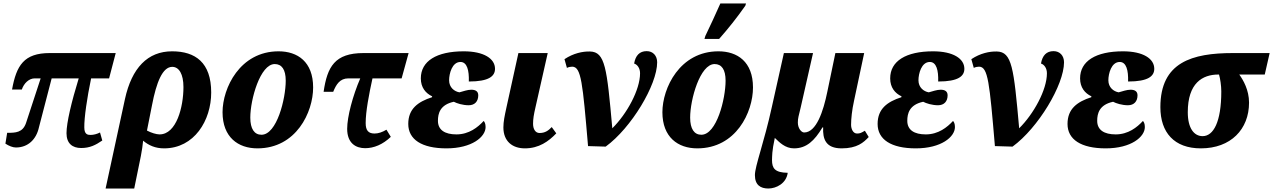

<svg xmlns="http://www.w3.org/2000/svg" viewBox="-20 -840 7294 1100"><path d="M445 8C495 8 528 -9 566 -35L553 -81C536 -72 515 -67 500 -67C484 -67 463 -68 463 -110C462 -165 479 -281 502 -391H605L643 -536H265C117 -536 74 -465 49 -327H105C117 -363 146 -391 179 -391H213L129 -135C110 -80 69 -79 21 -79L11 -17C31 -4 53 5 71 5C141 5 188 -42 203 -110L276 -391H431C390 -258 361 -137 361 -77C361 -18 395 8 445 8Z M585 240H749L787 54C794 18 797 -5 800 -34C832 -7 870 10 920 10C1093 10 1190 -150 1190 -310C1190 -482 1099 -546 966 -546C826 -546 735 -451 696 -273ZM894 -70C876 -70 846 -79 822 -92L851 -238C876 -368 911 -457 967 -457C1006 -457 1031 -415 1031 -341C1031 -227 991 -70 894 -70Z M1455 10C1677 10 1774 -197 1774 -339C1774 -486 1685 -546 1576 -546C1354 -546 1255 -335 1255 -197C1255 -54 1344 10 1455 10ZM1478 -68C1437 -68 1414 -102 1414 -166C1414 -271 1471 -473 1554 -473C1594 -473 1617 -442 1617 -378C1617 -274 1566 -68 1478 -68Z M2072 9C2122 9 2173 -12 2219 -56L2194 -97C2171 -83 2148 -75 2126 -75C2091 -75 2075 -92 2075 -135C2075 -201 2094 -300 2114 -391H2281L2321 -536H2063C1898 -536 1855 -458 1834 -314H1889C1906 -356 1927 -391 1976 -391H2044C2001 -292 1969 -171 1969 -102C1969 -19 2019 9 2072 9Z M2538 10C2684 10 2762 -56 2762 -112C2762 -132 2756 -142 2751 -147C2718 -111 2667 -70 2595 -70C2529 -70 2489 -95 2489 -148C2489 -190 2501 -240 2580 -257C2597 -248 2631 -237 2665 -237C2700 -237 2720 -259 2720 -294C2720 -317 2704 -326 2680 -326C2659 -326 2634 -317 2612 -311C2583 -316 2553 -339 2553 -380C2553 -418 2570 -485 2618 -485C2656 -485 2668 -437 2666 -373C2782 -373 2816 -404 2816 -446C2816 -504 2752 -546 2637 -546C2481 -546 2391 -490 2391 -391C2391 -339 2418 -306 2456 -288L2455 -283C2375 -257 2319 -217 2319 -130C2319 -41 2396 10 2538 10Z M2987 10C3068 10 3123 -30 3167 -76L3141 -112C3122 -92 3103 -78 3071 -78C3047 -78 3034 -101 3034 -131C3034 -158 3038 -183 3048 -226L3118 -536H2950L2881 -222C2871 -176 2864 -143 2864 -110C2864 -31 2915 10 2987 10Z M3349 -3 3450 0C3597 -107 3745 -354 3745 -483C3745 -521 3721 -547 3685 -547C3644 -547 3621 -522 3613 -476C3632 -470 3647 -449 3647 -420C3647 -325 3571 -187 3488 -105C3457 -452 3447 -543 3360 -545C3318 -546 3265 -535 3214 -501L3228 -451C3237 -456 3250 -458 3258 -458C3310 -458 3318 -366 3349 -3Z M4016 -617H4100C4153 -677 4200 -736 4250 -807L4254 -820H4107C4076 -752 4052 -697 4021 -634ZM3975 10C4197 10 4294 -197 4294 -339C4294 -486 4205 -546 4096 -546C3874 -546 3775 -335 3775 -197C3775 -54 3864 10 3975 10ZM3998 -68C3957 -68 3934 -102 3934 -166C3934 -271 3991 -473 4074 -473C4114 -473 4137 -442 4137 -378C4137 -274 4086 -68 3998 -68Z M4382 240C4427 240 4485 211 4493 150C4419 149 4403 124 4403 77C4404 55 4402 28 4419 -50C4445 -25 4478 10 4529 10C4600 10 4646 -33 4692 -110H4696C4693 -44 4710 10 4802 10C4891 10 4928 -24 4957 -55L4935 -91C4914 -79 4908 -75 4890 -75C4867 -75 4856 -102 4856 -125C4856 -159 4861 -209 4873 -263L4931 -536H4766L4720 -315C4697 -202 4657 -81 4587 -81C4571 -81 4551 -105 4551 -138C4551 -164 4556 -176 4567 -223L4638 -536H4471L4402 -227C4358 -25 4305 112 4305 163C4305 220 4337 240 4382 240Z M5227 10C5373 10 5451 -56 5451 -112C5451 -132 5445 -142 5440 -147C5407 -111 5356 -70 5284 -70C5218 -70 5178 -95 5178 -148C5178 -190 5190 -240 5269 -257C5286 -248 5320 -237 5354 -237C5389 -237 5409 -259 5409 -294C5409 -317 5393 -326 5369 -326C5348 -326 5323 -317 5301 -311C5272 -316 5242 -339 5242 -380C5242 -418 5259 -485 5307 -485C5345 -485 5357 -437 5355 -373C5471 -373 5505 -404 5505 -446C5505 -504 5441 -546 5326 -546C5170 -546 5080 -490 5080 -391C5080 -339 5107 -306 5145 -288L5144 -283C5064 -257 5008 -217 5008 -130C5008 -41 5085 10 5227 10Z M5680 -3 5781 0C5928 -107 6076 -354 6076 -483C6076 -521 6052 -547 6016 -547C5975 -547 5952 -522 5944 -476C5963 -470 5978 -449 5978 -420C5978 -325 5902 -187 5819 -105C5788 -452 5778 -543 5691 -545C5649 -546 5596 -535 5545 -501L5559 -451C5568 -456 5581 -458 5589 -458C5641 -458 5649 -366 5680 -3Z M6315 10C6461 10 6539 -56 6539 -112C6539 -132 6533 -142 6528 -147C6495 -111 6444 -70 6372 -70C6306 -70 6266 -95 6266 -148C6266 -190 6278 -240 6357 -257C6374 -248 6408 -237 6442 -237C6477 -237 6497 -259 6497 -294C6497 -317 6481 -326 6457 -326C6436 -326 6411 -317 6389 -311C6360 -316 6330 -339 6330 -380C6330 -418 6347 -485 6395 -485C6433 -485 6445 -437 6443 -373C6559 -373 6593 -404 6593 -446C6593 -504 6529 -546 6414 -546C6258 -546 6168 -490 6168 -391C6168 -339 6195 -306 6233 -288L6232 -283C6152 -257 6096 -217 6096 -130C6096 -41 6173 10 6315 10Z M6860 10C7031 10 7136 -99 7136 -252C7136 -324 7103 -381 7080 -413H7226L7254 -536H7044C6810 -536 6628 -484 6628 -226C6628 -81 6707 10 6860 10ZM6870 -60C6821 -60 6785 -105 6785 -197C6785 -364 6869 -413 6960 -413H6964C6971 -389 6977 -349 6977 -316C6977 -141 6932 -60 6870 -60Z"/></svg>

Font: Noto Serif SemiCondensed Extra
Style: Italic
Weight: 800
Width: 4
Italic angle: -12°
Designer: Monotype Design Team
Foundry: Monotype Imaging Inc.
Version: Version 1.901